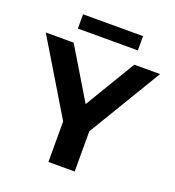

<svg xmlns="http://www.w3.org/2000/svg" viewBox="-168 -993 1012 1113"><g transform="rotate(20 338.5 -436.5)"><path d="M419 -248V0H257V-250L-14 -700H158L345 -389L532 -700H691ZM153 -873H523V-785H153Z"/></g></svg>

Font: APTA Sans Regular
Style: Bold Italic
Weight: 700
Version: Version 7.200